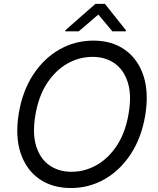

<svg xmlns="http://www.w3.org/2000/svg" viewBox="-20 -943 801 973"><path d="M715.9 -358Q696.7 -244.3 642.4 -161.8Q588.1 -79.2 509.6 -34.6Q431.1 9.9 339.5 9.9Q245 9.9 178.8 -36.4Q112.6 -82.7 84.3 -167.8Q56.1 -252.8 75.3 -369.3Q94.5 -483 148.8 -565.5Q203.1 -648.1 282 -692.6Q360.8 -737.2 453.1 -737.2Q546.9 -737.2 612.7 -690.9Q678.6 -644.5 706.9 -559.5Q735.1 -474.4 715.9 -358ZM632.1 -369.3Q647.7 -462.4 627.5 -525.9Q607.2 -589.5 560.4 -622.2Q513.5 -654.8 448.9 -654.8Q381.4 -654.8 321 -620.6Q260.7 -586.3 217.7 -520.1Q174.7 -453.8 159.1 -358Q143.5 -264.9 163.7 -201.3Q183.9 -137.8 230.8 -105.1Q277.7 -72.4 342.3 -72.4Q409.8 -72.4 470.2 -106.7Q530.5 -141 573.5 -207.2Q616.5 -273.4 632.1 -369.3ZM379 -784.1 478.3 -869.3 549.5 -784.1H617.7L618.1 -789.8L511.8 -923.3H463.5L311.3 -789.8L310.9 -784.1Z"/></svg>

Font: Inter UI
Style: Italic
Weight: 400
Italic angle: -9.39999°
Designer: Rasmus Andersson
Foundry: rsms
Version: 3.2;8d6f07862